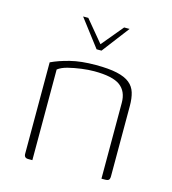

<svg xmlns="http://www.w3.org/2000/svg" viewBox="-90 -639 639 714"><g transform="rotate(15 229.5 -282.5)"><path d="M143 -565H163L232 -482L301 -565H322L242 -460H223ZM83 0Q67 0 67 -16V-368Q96 -382 137.5 -392.5Q179 -403 236 -403Q286 -403 317.5 -396Q349 -389 366.5 -375Q384 -361 390.5 -339.5Q397 -318 397 -289V-17Q397 -12 395.5 -7.5Q394 -3 389.5 -1.5Q385 0 379 0H365V-292Q365 -336 336 -357.5Q307 -379 236 -379Q214 -379 187.5 -375.5Q161 -372 137 -366Q113 -360 99 -349V0Z"/></g></svg>

Font: Genos ExtraLight
Style: Regular
Weight: 250
Designer: Robert E. Leuschke
Foundry: Robert E. Leuschke
Version: Version 1.010